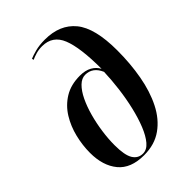

<svg xmlns="http://www.w3.org/2000/svg" viewBox="-226 -872 985 985"><g transform="rotate(-45 266.5 -380.0)"><path d="M226 10Q130 10 84 -46Q38 -102 38 -195Q38 -249 51.5 -305Q65 -361 94 -408Q123 -455 169.5 -483.5Q216 -512 281 -512Q320 -512 346 -497.5Q372 -483 385 -458Q385 -612 356 -684Q327 -756 251 -756Q227 -756 206.5 -750Q186 -744 171 -737L169 -747Q185 -754 215 -762Q245 -770 285 -770Q394 -770 451.5 -700Q509 -630 509 -468Q509 -372 493.5 -286Q478 -200 444.5 -133.5Q411 -67 357 -28.5Q303 10 226 10ZM228 0Q256 0 279 -27Q302 -54 320.5 -100Q339 -146 352.5 -203.5Q366 -261 373.5 -321.5Q381 -382 383 -438Q358 -496 304 -496Q278 -496 255 -473.5Q232 -451 213.5 -412.5Q195 -374 182 -326.5Q169 -279 162 -229Q155 -179 155 -134Q155 -61 174 -30.5Q193 0 228 0Z"/></g></svg>

Font: Noto Serif Display Condensed SemiBold
Style: Italic
Weight: 600
Width: 3
Italic angle: -12°
Designer: Monotype Design Team
Foundry: Monotype Imaging Inc.
Version: Version 2.009